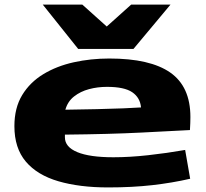

<svg xmlns="http://www.w3.org/2000/svg" viewBox="-20 -810 901 840"><path d="M453 10Q328 10 235.5 -17Q143 -44 93 -103Q43 -162 43 -258Q43 -338 77 -394Q111 -450 169.5 -485.5Q228 -521 302.5 -537.5Q377 -554 458 -554Q637 -554 725 -492.5Q813 -431 813 -298Q813 -288 812.5 -272Q812 -256 811 -241Q736 -237 598 -230Q460 -223 264 -221Q264 -216 264 -209Q264 -167 318 -144.5Q372 -122 476 -122Q547 -122 628.5 -131Q710 -140 790 -154L812 -28Q734 -10 646.5 0Q559 10 453 10ZM266 -330Q338 -331 403.5 -332.5Q469 -334 519.5 -336Q570 -338 597 -340Q593 -383 558.5 -406.5Q524 -430 448 -430Q407 -430 369.5 -420Q332 -410 304 -388Q276 -366 266 -330ZM726 -790 564 -596H322L167 -790H340L447 -694L554 -790Z"/></svg>

Font: Georama ExtraExtended
Style: Bold
Weight: 700
Width: 8
Designer: Jean-Baptiste Levee
Foundry: Production Type
Version: Version 1.000